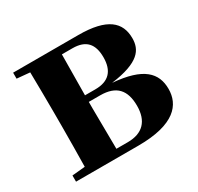

<svg xmlns="http://www.w3.org/2000/svg" viewBox="-123 -689 857 833"><g transform="rotate(-30 305.5 -273.0)"><path d="M97 0H346C530 0 583 -70 583 -148C583 -228 534 -281 384 -293C528 -312 557 -360 557 -417C557 -497 505 -546 361 -546H34V-516L99 -510C100 -451 101 -364 101 -308V-238C101 -182 100 -95 99 -37L34 -31V0ZM257 -509H310C378 -509 407 -474 407 -408C407 -341 375 -305 307 -305H255ZM255 -272H312C393 -272 428 -231 428 -153C428 -77 389 -36 314 -36H257L255 -238Z"/></g></svg>

Font: Noto Serif CJK HK Black
Style: Regular
Weight: 900
Designer: Ryoko NISHIZUKA 西塚涼子 (kana & ideographs); Frank Grießhammer (Latin, Greek & Cyrillic); Wenlong ZHANG 张文龙 (bopomofo); San
Foundry: Adobe
Version: Version 2.001;hotconv 1.1.0;makeotfexe 2.6.0